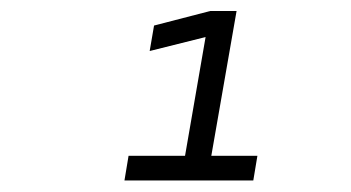

<svg xmlns="http://www.w3.org/2000/svg" viewBox="-20 -713 626 342"><path d="M201.7 -391.6 209 -435.5H309.6L346.2 -647L246.6 -622.1L254.4 -667.5L354.5 -693.4H401.4L356.4 -435.5H438.5L431.2 -391.6Z"/></svg>

Font: Cascadia Code ExtraLight
Style: Italic
Weight: 200
Italic angle: -10°
Monospace: yes
Designer: Aaron Bell
Foundry: Saja Typeworks
Version: Version 2404.023; ttfautohint (v1.8.4)